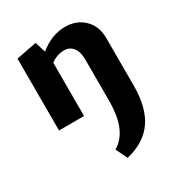

<svg xmlns="http://www.w3.org/2000/svg" viewBox="-172 -551 890 956"><g transform="rotate(-30 273.0 -73.5)"><path d="M490 -281V-7Q490 119 439.5 191.5Q389 264 284 289L252 223Q300 194 323 138.5Q346 83 346 -7V-241Q346 -284 327.5 -308.5Q309 -333 276 -333Q257 -333 236.5 -326Q216 -319 200 -306V0H56V-413L173 -436L192 -375Q262 -432 340 -432Q405 -432 447.5 -390.5Q490 -349 490 -281Z"/></g></svg>

Font: Ysabeau Ultrabold
Style: Regular
Weight: 800
Designer: Christian Thalmann (Catharsis Fonts)
Version: Version 0.003